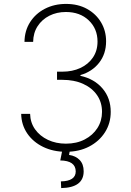

<svg xmlns="http://www.w3.org/2000/svg" viewBox="-20 -757 661 970"><path d="M313.6 9.9Q249.3 9.9 198.3 -14.7Q147.4 -39.4 117.7 -82.7Q88.1 -126.1 87 -181.8H132.1Q133.2 -137.4 157.3 -103.5Q181.5 -69.6 222.1 -50.4Q262.8 -31.2 312.9 -31.2Q367.2 -31.2 408.2 -52.6Q449.2 -73.9 472.3 -110.3Q495.4 -146.7 495.4 -191.8Q495.4 -240.1 470.2 -276.5Q445 -312.9 400 -333.3Q355.1 -353.7 295.1 -353.7H268.1V-394.9H295.1Q345.9 -394.9 386 -413.5Q426.1 -432.2 449.4 -466.4Q472.7 -500.7 472.7 -546.9Q472.7 -611.9 428.4 -654.1Q384.2 -696.4 312.9 -696.4Q266.7 -696.4 229.4 -677.6Q192.1 -658.7 170.1 -624.8Q148.1 -590.9 147.4 -545.5H103.7Q104.4 -601.9 132.1 -645.2Q159.8 -688.6 207.2 -712.9Q254.6 -737.2 313.6 -737.2Q374.3 -737.2 419.7 -712Q465.2 -686.8 490.6 -644Q516 -601.2 516 -548.3Q516 -485.1 481 -440.2Q446 -395.2 386.4 -377.8V-373.9Q457 -358.3 498.2 -309.7Q539.4 -261 539.4 -191.8Q539.4 -134.6 510.5 -89Q481.5 -43.3 430.6 -16.7Q379.6 9.9 313.6 9.9ZM295.8 -2.8H334.2L328.8 25.6Q362.6 30.5 382.6 51.5Q402.7 72.4 402.7 108.3Q402.7 191.1 289.1 193.2L287.6 159.4Q362.2 158 362.6 109.4Q362.2 54.7 284.4 53.6Z"/></svg>

Font: Inter Extra Light BETA
Style: Regular
Weight: 200
Designer: Rasmus Andersson
Foundry: rsms
Version: Version 3.011;git-f93a4a705